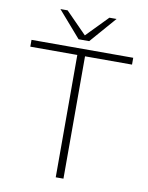

<svg xmlns="http://www.w3.org/2000/svg" viewBox="-98 -984 813 1054"><g transform="rotate(10 308.5 -457.0)"><path d="M287 0H330V-682H592V-720H25V-682H287ZM152 -914 279 -768H338L465 -914H425L309 -795L192 -914Z"/></g></svg>

Font: Aspekta 150
Style: Regular
Weight: 150
Designer: Ivo Dolenc
Version: Version 2.000